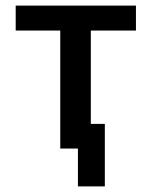

<svg xmlns="http://www.w3.org/2000/svg" viewBox="-20 -546 540 685"><path d="M354 -104V119H258V-16H195V-437H36V-526H465V-437H304V-104Z"/></svg>

Font: D2Coding
Style: Bold
Weight: 700
Monospace: yes
Designer: Yong-Rak Park; Jeong-Hwan Yoon; Sang-Min Lee;
Foundry: NHN Corporation
Version: Version 1.3.2; Build 20180524